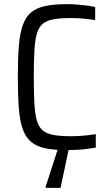

<svg xmlns="http://www.w3.org/2000/svg" viewBox="-20 -716 528 926"><path d="M305 8Q243 8 200.5 -0.5Q158 -9 131.5 -30.5Q105 -52 90.5 -91Q76 -130 71 -192.5Q66 -255 66 -344Q66 -433 71 -495Q76 -557 90.5 -596.5Q105 -636 131.5 -657.5Q158 -679 200.5 -687.5Q243 -696 305 -696Q329 -696 353.5 -694Q378 -692 400.5 -689Q423 -686 439 -682V-619Q420 -622 399.5 -624.5Q379 -627 359.5 -628Q340 -629 323 -629Q273 -629 240.5 -623.5Q208 -618 188 -602.5Q168 -587 158.5 -556Q149 -525 146 -473.5Q143 -422 143 -344Q143 -267 146 -215Q149 -163 158.5 -132Q168 -101 188 -85.5Q208 -70 240.5 -64.5Q273 -59 323 -59Q353 -59 385.5 -62Q418 -65 442 -69V-4Q424 -1 401 2Q378 5 353 6.5Q328 8 305 8ZM200 190V185L264 -13H314V-8L272 190Z"/></svg>

Font: Saira SemiCondensed
Style: Regular
Weight: 400
Width: 4
Designer: Hector Gatti with collaboration of the Omnibus-Type team
Foundry: Omnibus-Type
Version: Version 1.101